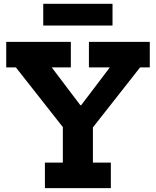

<svg xmlns="http://www.w3.org/2000/svg" viewBox="-20 -976 809 996"><path d="M706.8 -626.5 456.3 -307.8H313L62.2 -626.5H12.3V-758.9H347.5V-626.5H248.2L435.4 -379.3L345.4 -430.2H443.4L362.5 -379.3L549.8 -626.5H441.3V-758.9H757V-626.5ZM462 -394.2V-132.5H555V0H213V-132.5H306V-394.2ZM563.7 -956.4V-843.7H204.3V-956.4Z"/></svg>

Font: Hepta Slab ExtraLight
Style: Regular
Weight: 200
Designer: Michael LaGattuta
Foundry: Michael LaGattuta
Version: Version 1.100